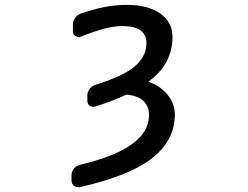

<svg xmlns="http://www.w3.org/2000/svg" viewBox="-20 -575 1040 806"><path d="M509.8 -554.7Q601.6 -554.7 652.8 -518.1Q704.1 -481.4 704.1 -420.9Q704.1 -306.6 605.5 -234.4Q604.5 -233.4 604.5 -231.9Q604.5 -230.5 605.5 -230.5Q650.4 -215.8 681.6 -179.7Q713.9 -141.6 713.9 -93.8Q713.9 17.6 612.3 93.8Q519.5 164.1 314.5 210.9Q310.5 210.9 307.6 210.9Q298.8 210.9 291 205.1Q280.3 196.3 280.3 183.6V160.2Q280.3 144.5 290 132.8Q299.8 121.1 314.5 117.2Q605.5 48.8 605.5 -90.8Q605.5 -167 514.6 -177.7Q509.8 -177.7 505.9 -175.8Q457 -152.3 379.9 -127.9Q367.2 -124 356.9 -131.3Q346.7 -138.7 346.7 -152.3V-173.8Q346.7 -189.5 356 -201.7Q365.2 -213.9 379.9 -218.8Q490.2 -252.9 539.1 -291Q594.7 -334 594.7 -394.5Q594.7 -465.8 492.2 -465.8Q430.7 -465.8 318.4 -420.9Q306.6 -417 296.4 -423.8Q286.1 -430.7 286.1 -443.4V-470.7Q286.1 -486.3 294.9 -499Q303.7 -511.7 318.4 -517.6Q422.9 -554.7 509.8 -554.7Z"/></svg>

Font: Gen Jyuu Gothic L Monospace Medium
Style: Regular
Weight: 500
Designer: [Source Han Sans]
Ryoko NISHIZUKA  (kana & ideographs); Paul D. Hunt (Latin, Greek & Cyrillic); Wenlong ZHANG  (bopomofo
Version: Version 1.002.20150607